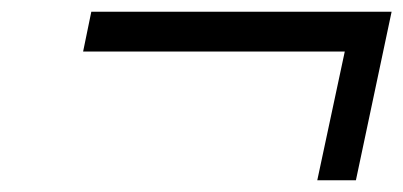

<svg xmlns="http://www.w3.org/2000/svg" viewBox="-20 -475 689 328"><path d="M136 -455H649L588 -167H522L569 -387H122Z"/></svg>

Font: New Athena Unicode
Style: Bold Italic
Weight: 700
Designer: J. Rusten 1997; rev. by R. Hancock 2001, 2002, rev. by D. Mastronarde 2002-2021
Foundry: Society for Classical Studies (formerly American Philological Association)
Version: Version 5.008